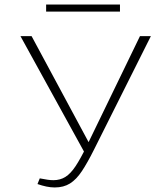

<svg xmlns="http://www.w3.org/2000/svg" viewBox="-20 -817 729 845"><path d="M221 8Q203 8 184 4Q165 0 145 -7L155 -32Q176 -28 189.5 -26Q203 -24 215 -24Q245 -24 268 -38.5Q291 -53 312.5 -85.5Q334 -118 360 -171L596 -658H644L393 -157Q365 -101 340.5 -64Q316 -27 288 -9.5Q260 8 221 8ZM354 -142 70 -658H119L382 -169ZM183 -766V-797H508V-766Z"/></svg>

Font: Ysabeau Infant ExtraLight
Style: Regular
Weight: 250
Designer: Christian Thalmann (Catharsis Fonts)
Version: Version 2.001;gftools[0.9.30]; featfreeze: ss01,ss02,lnum